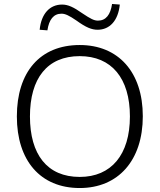

<svg xmlns="http://www.w3.org/2000/svg" viewBox="-20 -940 805 968"><path d="M65 -353C65 -131 183 8 382 8C576 8 700 -131 700 -354C700 -576 577 -713 382 -713C181 -713 65 -576 65 -353ZM131 -353C131 -545 218 -657 382 -657C542 -657 635 -546 635 -353C635 -160 541 -48 382 -48C218 -48 131 -161 131 -353ZM180 -790 219 -787C227 -841 250 -871 290 -871C309 -871 328 -862 366 -836C413 -802 442 -790 472 -790C533 -790 576 -836 584 -917L545 -920C537 -866 514 -836 474 -836C454 -836 437 -845 395 -873C351 -904 323 -917 293 -917C231 -917 188 -871 180 -790Z"/></svg>

Font: Poppy and Pepper Light
Style: Regular
Weight: 300
Designer: Thy Ha
Foundry: Thy Ha
Version: Version 0.001;Glyphs 3.2 (3227)